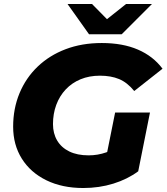

<svg xmlns="http://www.w3.org/2000/svg" viewBox="-20 -930 836 964"><path d="M398 14Q292 14 212.5 -25Q133 -64 89.5 -133.5Q46 -203 46 -294Q46 -385 78 -462Q110 -539 169 -595.5Q228 -652 309.5 -683Q391 -714 491 -714Q596 -714 672.5 -681Q749 -648 796 -585L654 -473Q619 -516 578 -533Q537 -550 482 -550Q428 -550 384.5 -532Q341 -514 310 -481Q279 -448 262.5 -403.5Q246 -359 246 -307Q246 -260 267 -224.5Q288 -189 328 -169.5Q368 -150 425 -150Q471 -150 513.5 -165Q556 -180 599 -215L674 -70Q620 -30 549 -8Q478 14 398 14ZM505 -101 558 -365H733L674 -70ZM427 -758 319 -910H442L565 -785H456L613 -910H743L591 -758Z"/></svg>

Font: Montserrat Thin ExtraBold
Style: Italic
Weight: 800
Italic angle: -11.3°
Version: Version 9.000